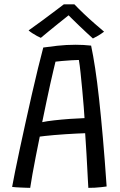

<svg xmlns="http://www.w3.org/2000/svg" viewBox="-20 -876 566 903"><path d="M122 7.5Q113.5 7.5 102 7Q90.5 6.5 78.2 6Q66 5.5 55.2 4.8Q44.5 4 37 3Q41.5 -22 50.8 -68.5Q60 -115 73 -175Q86 -235 100.5 -301.2Q115 -367.5 130 -433Q145 -498.5 158.8 -555.2Q172.5 -612 183.5 -652.5Q207 -656 249.2 -660.8Q291.5 -665.5 336 -665.5Q353.5 -665.5 372.5 -664.5Q391.5 -663.5 408.5 -661.5Q418 -617.5 427.5 -555.2Q437 -493 446 -410.8Q455 -328.5 464 -226Q473 -123.5 481.5 1Q471.5 2.5 456.2 4.2Q441 6 425.2 6.8Q409.5 7.5 395.5 7.5Q394.5 -7 393.2 -32.2Q392 -57.5 390.2 -88.8Q388.5 -120 386.8 -151.2Q385 -182.5 383.2 -208.5Q381.5 -234.5 380.5 -249.5Q364.5 -249 340 -247.8Q315.5 -246.5 288 -244.8Q260.5 -243 235 -240.8Q209.5 -238.5 191 -236.5Q172.5 -234.5 167 -233.5Q157.5 -187.5 148.5 -141.2Q139.5 -95 132.5 -56Q125.5 -17 122 7.5ZM178.5 -301.5Q199 -306 234.5 -310Q270 -314 308.8 -316.8Q347.5 -319.5 377.5 -320.5Q376.5 -337.5 373.8 -373.2Q371 -409 367 -451.5Q363 -494 359 -532.5Q355 -571 351 -594Q338.5 -594 315.8 -592.5Q293 -591 271.5 -589.2Q250 -587.5 241 -586Q238 -574 231.8 -547.8Q225.5 -521.5 217 -483.5Q208.5 -445.5 198.8 -399.2Q189 -353 178.5 -301.5ZM330 -855.5Q349 -835.5 374.5 -811.2Q400 -787 425.5 -764.8Q451 -742.5 469.5 -727Q455.5 -716.5 442 -708.5Q428.5 -700.5 417 -695Q405.5 -705 388.5 -721Q371.5 -737 353 -754.5Q334.5 -772 319.8 -786.8Q305 -801.5 298 -808.5H308Q304 -805 288.2 -792.5Q272.5 -780 251.2 -763Q230 -746 208.8 -728.5Q187.5 -711 172 -698Q165.5 -700.5 154 -706.8Q142.5 -713 131.5 -720.2Q120.5 -727.5 114.5 -733Q143.5 -753.5 178.5 -779.2Q213.5 -805 241.8 -826.5Q270 -848 280 -855.5Q285 -855.5 294.5 -855.5Q304 -855.5 313.8 -855.5Q323.5 -855.5 330 -855.5Z"/></svg>

Font: Grandstander Thin Light
Style: Regular
Weight: 300
Version: Version 1.200